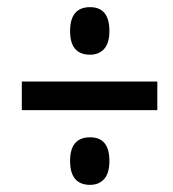

<svg xmlns="http://www.w3.org/2000/svg" viewBox="-20 -621 483 537"><path d="M232 -468Q176 -468 176 -534Q176 -601 232 -601Q286 -601 286 -534Q286 -501 271.5 -484.5Q257 -468 232 -468ZM41 -313V-393H420V-313ZM232 -104Q176 -104 176 -171Q176 -237 232 -237Q286 -237 286 -171Q286 -137 271.5 -120.5Q257 -104 232 -104Z"/></svg>

Font: Noto Sans ExtraCondensed Medium
Style: Italic
Weight: 500
Width: 2
Italic angle: -12°
Designer: Monotype Design Team
Foundry: Monotype Imaging Inc.
Version: Version 2.013; ttfautohint (v1.8.4.7-5d5b)